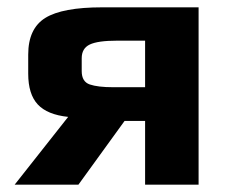

<svg xmlns="http://www.w3.org/2000/svg" viewBox="-20 -504 626 524"><path d="M166 -185Q109 -191 83 -219Q57 -247 57 -303V-355Q57 -426 103.5 -455Q150 -484 259 -484H522V0H376V-174H320L194 0H20ZM376 -266V-393H299Q247 -393 225 -382.5Q203 -372 203 -345V-310Q203 -281 225 -273.5Q247 -266 288 -266Z"/></svg>

Font: Play
Style: Bold
Weight: 700
Designer: Jonas Hecksher (Cyrillic expansion: Cyreal)
Foundry: Jonas Hecksher, Playtype, e-types AS
Version: Version 2.101; ttfautohint (v1.5.65-e2d9)